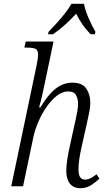

<svg xmlns="http://www.w3.org/2000/svg" viewBox="-20 -978 564 1008"><path d="M402 10Q366 10 347 -14Q328 -38 328 -81Q328 -128 346 -208L370 -318Q373 -330 377.5 -351Q382 -372 386 -394.5Q390 -417 390 -434Q390 -456 380 -477Q370 -498 337 -498Q307 -498 278 -475Q249 -452 224 -416Q199 -380 181.5 -339Q164 -298 156 -262L101 0H39L172 -634Q180 -675 180 -690Q180 -715 166.5 -721.5Q153 -728 121 -728H108L115 -760H261L217 -550Q209 -510 200.5 -473.5Q192 -437 185 -414H192Q231 -480 271.5 -512Q312 -544 360 -544Q412 -544 433 -513Q454 -482 454 -440Q454 -414 447.5 -384Q441 -354 436 -330L407 -200Q400 -170 396 -141Q392 -112 392 -88Q392 -35 426 -35Q441 -35 455.5 -42.5Q470 -50 487 -63L502 -40Q481 -20 457 -5Q433 10 402 10ZM235 -811Q254 -831 277.5 -856.5Q301 -882 321.5 -908.5Q342 -935 355 -958H421Q427 -924 445.5 -882Q464 -840 481 -811L478 -798H456Q432 -822 413 -849.5Q394 -877 380 -906Q353 -877 323.5 -850Q294 -823 258 -798H232Z"/></svg>

Font: Noto Serif SemiCondensed Light
Style: Italic
Weight: 300
Width: 4
Italic angle: -12°
Designer: Monotype Design Team
Foundry: Monotype Imaging Inc.
Version: Version 2.013; ttfautohint (v1.8.4.7-5d5b)